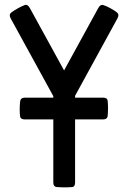

<svg xmlns="http://www.w3.org/2000/svg" viewBox="-20 -804 542 809"><path d="M85.4 -392.6H204.6V-398.9L24.9 -726.6Q16.1 -742.7 27.8 -751.5Q39.6 -760.3 55.9 -769.3Q72.3 -778.3 84.2 -782.7Q96.2 -787.1 105.5 -770.5L250 -507.3Q375 -734.4 394 -770Q402.8 -786.6 415.8 -782.5Q428.7 -778.3 445.3 -769.3Q461.9 -760.3 472.9 -751.5Q483.9 -742.7 474.6 -726.1L296.4 -400.4V-392.6H413.6Q432.1 -392.6 433.6 -379.9Q435.1 -367.2 435.1 -348.6Q435.1 -330.1 433.6 -315.4Q432.1 -300.8 413.6 -300.8H296.4V-35.6Q296.4 -17.1 284.2 -15.9Q272 -14.6 253.4 -14.6Q234.9 -14.6 219.7 -15.9Q204.6 -17.1 204.6 -35.6V-300.8H85.4Q66.9 -300.8 64.9 -312.5Q63 -324.2 63 -342.8Q63 -361.3 64.9 -377Q66.9 -392.6 85.4 -392.6Z"/></svg>

Font: Tonyukuk
Style: Regular
Weight: 400
Designer: facebook.com/biligbitig
Foundry: facebook.com/biligbitig
Version: Version 1.0